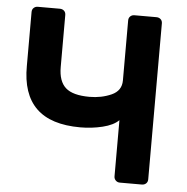

<svg xmlns="http://www.w3.org/2000/svg" viewBox="-51 -750 780 800"><g transform="rotate(5 339.0 -350.0)"><path d="M479 0Q469 0 462 -7Q455 -14 455 -24V-259Q433 -237 388 -226Q343 -215 295 -215Q171 -215 110.5 -274Q50 -333 51 -451V-676Q51 -687 58 -693.5Q65 -700 75 -700H167Q178 -700 185 -693.5Q192 -687 192 -676V-458Q192 -399 222 -372Q252 -345 322 -345Q372 -345 413.5 -363.5Q455 -382 455 -425V-676Q455 -687 462 -693.5Q469 -700 479 -700H571Q582 -700 589 -693.5Q596 -687 596 -676V-24Q596 -13 589 -6.5Q582 0 571 0Z"/></g></svg>

Font: Rubik AZ
Style: Regular
Weight: 500
Designer: Hubert and Fischer
Foundry: Hubert & Fischer
Version: Version 2.000